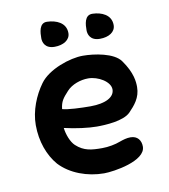

<svg xmlns="http://www.w3.org/2000/svg" viewBox="-70 -637 617 702"><g transform="rotate(-10 238.5 -286.0)"><path d="M152 -577C121 -579 120 -541 120 -521C120 -508 126 -482 163 -482C195 -482 221 -497 221 -523C221 -562 184 -576 152 -577ZM321 -577C289 -579 288 -541 288 -521C288 -508 294 -482 331 -482C364 -482 389 -497 389 -523C389 -562 352 -576 321 -577ZM45 -212C45 -151 65 -97 97 -60C136 -18 199 5 261 5C296 5 417 -13 417 -67C417 -90 404 -108 378 -108C364 -108 351 -104 337 -99C319 -92 293 -87 270 -87C231 -87 202 -89 173 -116C158 -130 147 -159 144 -184C186 -174 234 -168 264 -168C295 -168 364 -171 390 -198C411 -220 434 -245 434 -285C434 -304 432 -338 397 -387C373 -421 301 -432 258 -432C211 -432 129 -405 96 -359C67 -319 45 -265 45 -212ZM263 -347C300 -347 344 -321 344 -292C344 -264 312 -245 254 -245C220 -245 169 -247 150 -253C153 -281 162 -292 183 -315C202 -336 235 -347 263 -347Z"/></g></svg>

Font: Itim
Style: Regular
Weight: 400
Designer: CadsonDemak Team
Foundry: Pablo Impallari
Version: Version 1.002;PS 001.002;hotconv 1.0.88;makeotf.lib2.5.64775